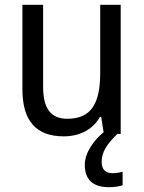

<svg xmlns="http://www.w3.org/2000/svg" viewBox="-20 -556 599 797"><path d="M402 116C402 76 422 44 467 0H481V-536H396V-255C396 -129 361 -63 259 -63C191 -63 159 -106 159 -195V-536H73V-186C73 -56 128 10 245 10C307 10 365 -16 395 -71H400L410 -7C370 26 332 77 332 128C332 188 364 221 432 221C456 221 473 218 489 213V157C479 159 466 163 447 163C418 163 402 147 402 116Z"/></svg>

Font: Noto Sans Bengali UI SemiCondensed
Style: Regular
Weight: 400
Width: 4
Designer: Jelle Bosma - Monotype Design Team
Foundry: Monotype Imaging Inc.
Version: Version 2.003